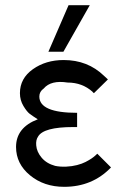

<svg xmlns="http://www.w3.org/2000/svg" viewBox="-20 -713 496 742"><path d="M42 -145Q42 -220 126 -252Q107 -264 95.5 -272.5Q84 -281 70.5 -303.5Q57 -326 57 -353Q57 -410 107 -445.5Q157 -481 226 -481Q319 -481 382 -420L397 -406L343 -353Q342 -354 340 -355.5Q338 -357 338 -358Q298 -394 241 -394Q177 -404 149 -371Q132 -359 132 -340Q132 -277 278 -277V-222H263Q148 -222 127 -185Q118 -172 120 -151Q122 -126 141 -103.5Q160 -81 193 -72Q212 -68 236 -69Q258 -70 277.5 -75Q297 -80 310.5 -87Q324 -94 333 -100Q342 -106 348.5 -112Q355 -118 356 -119L409 -66Q337 9 228 9Q150 9 96 -35.5Q42 -80 42 -145ZM167 -513 245 -693H327L225 -513Z"/></svg>

Font: Coval
Style: Light
Weight: 300
Foundry: Context Ltd
Version: Version 001.000